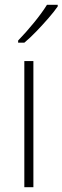

<svg xmlns="http://www.w3.org/2000/svg" viewBox="-20 -785 262 805"><path d="M120 0H82V-529H120ZM222 -758Q206 -735 182 -707.5Q158 -680 132 -653Q106 -626 82 -606H56V-615Q88 -648 122 -689.5Q156 -731 177 -765H222Z"/></svg>

Font: Noto Sans Gurmukhi SemiCondensed ExtraLight
Style: Regular
Weight: 200
Width: 4
Designer: Jelle Bosma - Monotype Design Team
Foundry: Monotype Imaging Inc.
Version: Version 2.004; ttfautohint (v1.8.4.7-5d5b)